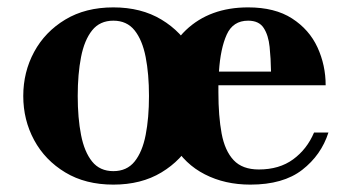

<svg xmlns="http://www.w3.org/2000/svg" viewBox="-20 -490 946 520"><path d="M43 -230Q43 -295 72.5 -349.5Q102 -404 156.8 -437Q211.5 -470 287 -470Q362.5 -470 417.2 -437Q472 -404 501.5 -349.5Q531 -295 531 -230Q531 -165 501.5 -110.5Q472 -56 417.2 -23Q362.5 10 287 10Q211.5 10 156.8 -23Q102 -56 72.5 -110.5Q43 -165 43 -230ZM190.5 -230Q190.5 -170.5 199.5 -124.5Q208.5 -78.5 229.5 -52.5Q250.5 -26.5 287 -26.5Q323.5 -26.5 344.5 -52.5Q365.5 -78.5 374.5 -124.5Q383.5 -170.5 383.5 -230Q383.5 -289.5 374.5 -335.5Q365.5 -381.5 344.5 -407.8Q323.5 -434 287 -434Q250.5 -434 229.5 -407.8Q208.5 -381.5 199.5 -335.5Q190.5 -289.5 190.5 -230ZM869.5 -131Q850 -70 798.5 -30Q747 10 658 10Q589 10 534.8 -17.8Q480.5 -45.5 449.5 -99Q418.5 -152.5 418.5 -230Q418.5 -346.5 483.2 -408.2Q548 -470 652 -470Q724.5 -470 771 -440Q817.5 -410 839.8 -361.8Q862 -313.5 862 -259H571.5Q571.5 -250 571.5 -240Q571.5 -175.5 580.2 -128.5Q589 -81.5 612.8 -56.2Q636.5 -31 681 -31Q736.5 -31 774 -58.5Q811.5 -86 830.5 -131ZM652 -434Q611 -434 594 -396.2Q577 -358.5 573 -296H714Q713.5 -331.5 710.2 -363Q707 -394.5 694.2 -414.2Q681.5 -434 652 -434Z"/></svg>

Font: Bodoni* 06pt
Style: Bold
Weight: 700
Version: Version 2.3